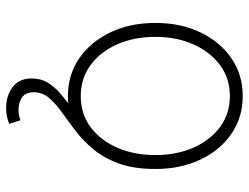

<svg xmlns="http://www.w3.org/2000/svg" viewBox="-111 -476 795 613"><g transform="rotate(90 286.5 -169.5)"><path d="M286.6 11.2Q218.8 11.2 166.3 -24.9Q113.8 -61 83.5 -124Q53.2 -187 53.2 -268.1Q53.2 -349.1 83.5 -412.1Q113.8 -475.1 166.3 -511Q218.8 -546.9 286.6 -546.9Q354.5 -546.9 407 -511Q459.5 -475.1 489.5 -411.9Q519.5 -348.6 519.5 -268.1Q519.5 -187 489.5 -124Q459.5 -61 407 -24.9Q354.5 11.2 286.6 11.2ZM286.6 -29.8Q343.8 -29.8 386 -61.3Q428.2 -92.8 451.7 -146.7Q475.1 -200.7 475.1 -268.1Q475.1 -335 451.7 -388.9Q428.2 -442.9 385.7 -474.4Q343.3 -505.9 286.6 -505.9Q230 -505.9 187.7 -474.4Q145.5 -442.9 121.6 -389.2Q97.7 -335.4 97.7 -268.1Q97.7 -200.7 121.3 -146.7Q145 -92.8 187.5 -61.3Q230 -29.8 286.6 -29.8ZM325.2 208.5Q285.6 208.5 258.1 187.7Q230.5 167 230.5 127Q230.5 97.2 244.6 74.5Q258.8 51.8 281.7 32.5Q304.7 13.2 332.5 -6.3Q360.4 -25.9 387.9 -49.1Q415.5 -72.3 438.5 -102.3Q461.4 -132.3 475.6 -172.9Q489.7 -213.4 489.7 -268.1H519.5Q519.5 -199.2 502 -151.4Q484.4 -103.5 456.5 -70.1Q428.7 -36.6 397.2 -12.7Q365.7 11.2 337.6 31.2Q309.6 51.3 292 72.3Q274.4 93.3 274.4 121.1Q274.4 145.5 290.3 157.2Q306.2 168.9 330.6 168.9Q340.3 168.9 348.4 167.2Q356.4 165.5 363.8 162.6L375.5 198.7Q365.2 202.6 352.8 205.6Q340.3 208.5 325.2 208.5Z"/></g></svg>

Font: Inter 18pt ExtraLight
Style: Regular
Weight: 250
Designer: Rasmus Andersson
Foundry: rsms
Version: Version 4.001;git-66647c0bb